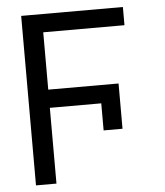

<svg xmlns="http://www.w3.org/2000/svg" viewBox="-52 -774 705 821"><g transform="rotate(-5 300.0 -364.0)"><path d="M459 -403.3V-209H377.9V-325.2H157.2V0H69.3V-727.5H505.9V-649.4H157.2V-403.3Z"/></g></svg>

Font: Inter Display
Style: Regular
Weight: 400
Designer: Rasmus Andersson
Foundry: rsms
Version: Version 4.000;git-37864ae